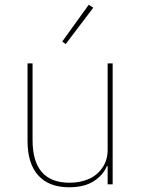

<svg xmlns="http://www.w3.org/2000/svg" viewBox="-20 -771 596 803"><path d="M254.9 -586.9 240.2 -597.2 351.1 -751 370.1 -738.8ZM269 12.2Q184.6 12.2 139.9 -37.4Q95.2 -86.9 95.2 -181.2V-505.9H116.2V-185.1Q116.2 -6.8 271 -6.8Q314 -6.8 349.1 -21.5Q384.3 -36.1 407.2 -68.1Q430.2 -100.1 430.2 -144V-505.9H451.2V0H430.2V-76.2H426.8Q411.6 -38.6 372.1 -13.2Q332.5 12.2 269 12.2Z"/></svg>

Font: Anuphan Thin
Style: Regular
Weight: 250
Designer: Mike Abbink, Paul van der Laan, Pieter van Rosmalen, Mint Tantisuwanna
Foundry: Bold Monday; Cadson Demak
Version: Version 3.002;hotconv 1.0.109;makeotfexe 2.5.65596